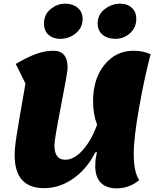

<svg xmlns="http://www.w3.org/2000/svg" viewBox="-20 -1002 862 1048"><path d="M610 -790Q567 -790 540 -812.5Q513 -835 513 -873Q513 -923 552 -952.5Q591 -982 636 -982Q675 -982 699.5 -959.5Q724 -937 724 -899Q724 -852 690 -821Q656 -790 610 -790ZM308 -790Q269 -790 244.5 -812.5Q220 -835 220 -873Q220 -923 256.5 -952.5Q293 -982 334 -982Q377 -982 404 -959.5Q431 -937 431 -899Q431 -852 394.5 -821Q358 -790 308 -790ZM616 26Q560 26 530 -5Q500 -36 500 -95Q500 -140 510 -171L500 -170Q454 -79 379.5 -27Q305 25 221 25Q60 25 60 -155Q60 -193 70 -258.5Q80 -324 119 -546L66 -653Q135 -693 181 -709Q227 -725 272 -725Q349 -725 349 -632Q349 -608 313 -424Q277 -240 277 -209Q277 -130 336 -130Q384 -130 431 -182Q478 -234 510 -321Q488 -378 488 -451Q488 -571 550 -648Q612 -725 709 -725Q761 -725 802 -706Q769 -581 739.5 -415.5Q710 -250 710 -164Q710 -62 740 -19Q686 26 616 26Z"/></svg>

Font: Lemonada
Style: Bold
Weight: 700
Designer: Mohamed Gaber (Arabic), Eduardo Tunni (Latin)
Foundry: Kief Type Foundry
Version: Version 4.004